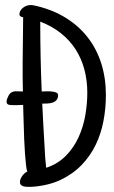

<svg xmlns="http://www.w3.org/2000/svg" viewBox="-20 -724 451 757"><path d="M144.5 -363.3Q148.9 -363.3 159.4 -363.8Q169.9 -364.3 180.9 -363.5Q191.9 -362.8 200.4 -359.6Q209 -356.4 209 -349.6Q209 -336.4 202.6 -329.3Q196.3 -322.3 186.8 -319.3Q177.2 -316.4 166.5 -315.9Q155.8 -315.4 146.5 -315.4Q148.9 -270.5 151.1 -226.3Q153.3 -182.1 156.2 -137.7Q157.7 -99.1 162.1 -62.5Q208 -77.6 239.3 -109.4Q270.5 -141.1 289.3 -181.9Q308.1 -222.7 316.2 -268.8Q324.2 -314.9 324.2 -358.4Q324.2 -407.2 312.5 -450.7Q300.8 -494.1 277.6 -530Q254.4 -565.9 219.5 -593.5Q184.6 -621.1 138.7 -638.7V-636.7Q138.7 -499.5 144.5 -363.3ZM5.9 -323.2Q5.9 -330.1 8.8 -335.9Q13.7 -349.1 19.3 -355Q24.9 -360.8 32.2 -362.8Q39.6 -364.7 48.8 -364Q58.1 -363.3 70.3 -363.3Q69.3 -392.1 69.3 -419.9Q69.3 -447.8 69.3 -475.6Q69.3 -521.5 70.3 -565.9Q71.3 -610.4 71.3 -656.2Q65.9 -656.2 61.3 -659.2Q56.6 -662.1 56.6 -668Q56.6 -675.8 60.8 -682.4Q64.9 -689 71.3 -693.8Q77.6 -698.7 85.2 -701.4Q92.8 -704.1 99.6 -704.1Q106.4 -704.1 112.3 -702.9Q118.2 -701.7 125 -700.2Q189.9 -684.6 240.7 -652.8Q291.5 -621.1 326.4 -575.9Q361.3 -530.8 379.4 -473.4Q397.5 -416 397.5 -349.6Q397.5 -296.9 387.9 -246.8Q378.4 -196.8 357.2 -152.8Q335.9 -108.9 301.5 -73.2Q267.1 -37.6 216.8 -13.7Q204.1 -7.8 189 -2.9Q173.8 2 157.7 5.4Q141.6 8.8 126 10.7Q110.4 12.7 96.7 12.7Q91.3 12.7 84.7 12.5Q78.1 12.2 72.3 10.5Q66.4 8.8 62.5 4.9Q58.6 1 58.6 -5.9Q58.6 -11.7 61 -18.1Q63.5 -24.4 67.6 -30.3Q71.8 -36.1 77.1 -40.8Q82.5 -45.4 87.9 -47.9Q85 -52.2 82.8 -71.3Q80.6 -90.3 78.6 -116.9Q76.7 -143.6 75.4 -174.1Q74.2 -204.6 73.5 -232.4Q72.8 -260.3 72 -281.5Q71.3 -302.7 71.3 -310.5Q61 -309.6 50.8 -309.6Q40.5 -309.6 30.3 -309.6Q26.4 -309.6 22 -309.8Q17.6 -310.1 13.9 -311.3Q10.3 -312.5 8.1 -315.2Q5.9 -317.9 5.9 -323.2Z"/></svg>

Font: Just Another Hand
Style: Regular
Weight: 400
Designer: Astigmatic (AOETI)
Foundry: Astigmatic (AOETI)
Version: Version 1.000